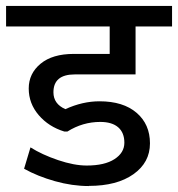

<svg xmlns="http://www.w3.org/2000/svg" viewBox="-35 -644 598 645"><path d="M256.3 -87.9Q316.4 -87.9 349.6 -109.4Q382.8 -130.9 382.8 -164.6Q382.8 -198.2 362.1 -216.3Q341.3 -234.4 301.8 -234.4Q242.7 -234.4 191.4 -202.1H181.2Q128.4 -218.3 95 -257.3Q61.5 -296.4 61.5 -346.7Q61.5 -397 101.3 -429.9Q141.1 -462.9 212.9 -462.9H333.5V-555.2H-14.6V-624H543V-555.2H420.4V-394H216.3Q144.5 -394 144.5 -334Q144.5 -294.9 184.6 -277.3Q242.2 -303.7 299.3 -303.7Q378.9 -303.7 423.8 -265.1Q468.8 -226.6 468.8 -162.4Q468.8 -98.1 413.3 -58.8Q357.9 -19.5 263.7 -19.5L263.2 -19Q207.5 -19 149.4 -35.4Q91.3 -51.8 45.9 -77.1L67.4 -148.9Q106 -124.5 159.9 -106.2Q213.9 -87.9 256.3 -87.9Z"/></svg>

Font: Yantramanav
Style: Regular
Weight: 400
Version: Version 1.000;PS 1.0;hotconv 1.0.72;makeotf.lib2.5.5900; ttf